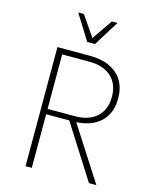

<svg xmlns="http://www.w3.org/2000/svg" viewBox="-149 -1149 997 1246"><g transform="rotate(15 350.0 -526.0)"><path d="M146 0V-800H365Q443 -800 498.5 -773.5Q554 -747 583.5 -698Q613 -649 613 -579Q613 -510 583.5 -461Q554 -412 498.5 -386Q443 -360 365 -360H188V0ZM572 0 337 -370H384L622 0ZM188 -396H371Q465 -396 518 -444.5Q571 -493 571 -579Q571 -665 518 -713.5Q465 -762 371 -762H188ZM482 -1052 376 -882H324L218 -1052H256L360 -901H340L444 -1052Z"/></g></svg>

Font: Martian Mono SemiExpanded Thin
Style: Regular
Weight: 250
Monospace: yes
Version: Version 0.930